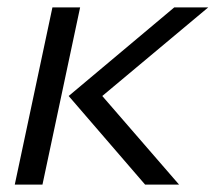

<svg xmlns="http://www.w3.org/2000/svg" viewBox="-20 -500 586 520"><path d="M122 -480H197L95 0H20ZM166 -240 452 -480H544L257 -240L465 0H373Z"/></svg>

Font: Prompt Light
Style: Italic
Weight: 300
Italic angle: -12°
Designer: Katatrad Team
Foundry: CadsonDemak
Version: Version 1.000